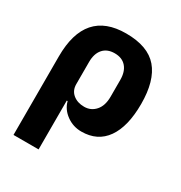

<svg xmlns="http://www.w3.org/2000/svg" viewBox="-173 -659 923 981"><g transform="rotate(30 288.5 -168.5)"><path d="M48 200V-263Q48 -537 288 -537Q417 -537 475.5 -468.5Q534 -400 534 -263Q534 -130 484 -59Q434 12 339 12Q290 12 251 -16.5Q212 -45 201 -88H196V200ZM380 -217V-316Q380 -365 356 -392.5Q332 -420 288 -420Q244 -420 220 -392.5Q196 -365 196 -316V-185Q196 -148 222 -126.5Q248 -105 288 -105Q328 -105 354 -134.5Q380 -164 380 -217Z"/></g></svg>

Font: Anuphan
Style: Bold
Weight: 700
Designer: Mike Abbink, Paul van der Laan, Pieter van Rosmalen, Mint Tantisuwanna
Foundry: Bold Monday; Cadson Demak
Version: Version 3.002;hotconv 1.0.109;makeotfexe 2.5.65596